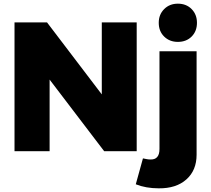

<svg xmlns="http://www.w3.org/2000/svg" viewBox="-20 -823 1150 1045"><path d="M59 -701H236L589 -237L534 -218V-701H724V0H547L195 -462L250 -481V0H59ZM758 39Q768 41 778 43Q788 45 798 45Q848 47 848 -12V-544H1050V19Q1050 104 994.5 153.5Q939 203 844 202Q774 202 719 180ZM948 -803Q994 -803 1023 -773.5Q1052 -744 1052 -699Q1052 -653 1023 -624Q994 -595 948 -595Q903 -595 873.5 -624Q844 -653 844 -699Q844 -744 873.5 -773.5Q903 -803 948 -803Z"/></svg>

Font: Alexandria ExtraBold
Style: Regular
Weight: 800
Designer: Mohamed Gaber
Foundry: Kief Type Foundry
Version: Version 5.100